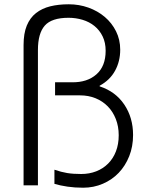

<svg xmlns="http://www.w3.org/2000/svg" viewBox="-20 -865 696 896"><path d="M601 -235Q601 -181 583 -136Q565 -91 534 -58.5Q503 -26 460 -7.5Q417 11 368 11Q329 11 295 6Q261 1 234 -7V-73Q266 -62 293.5 -57.5Q321 -53 359 -53Q397 -53 429 -65.5Q461 -78 484.5 -101.5Q508 -125 521 -158.5Q534 -192 534 -234Q534 -275 520.5 -309.5Q507 -344 483 -368.5Q459 -393 426 -406.5Q393 -420 353 -420H237V-481H316Q387 -480 430 -518Q473 -556 473 -628Q473 -666 459 -695Q445 -724 421 -743.5Q397 -763 365.5 -772.5Q334 -782 300 -782Q221 -782 189 -745.5Q157 -709 157 -632V0H90V-655Q90 -709 105 -745.5Q120 -782 148 -804Q176 -826 214.5 -835.5Q253 -845 301 -845Q349 -845 392.5 -829.5Q436 -814 469 -786Q502 -758 521.5 -719Q541 -680 541 -633Q541 -579 517 -535Q493 -491 445 -465V-462Q519 -438 560 -377Q601 -316 601 -235Z"/></svg>

Font: TypoPRO Sinkin Sans
Style: 300 Light
Weight: 300
Designer: Keith Bates
Foundry: K-Type
Version: Sinkin Sans (version 1.0)  by Keith Bates   •   © 2014   www